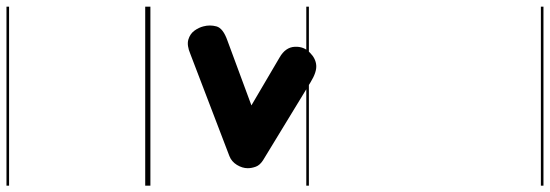

<svg xmlns="http://www.w3.org/2000/svg" viewBox="-578 -698 1698 593"><g transform="rotate(90 271.5 -401.0)"><path d="M141.5 -139.5Q114.5 -128 96.8 -133.2Q79 -138.5 69.2 -152Q59.5 -165.5 56 -179.5Q50.5 -199.5 56 -220Q61.5 -240.5 100 -254L300 -328L152 -415Q120.5 -433 119 -461.8Q117.5 -490.5 137.5 -509Q155 -526.5 176 -528.2Q197 -530 228 -511L468.5 -364.5Q484.5 -354.5 489.2 -341.8Q494 -329 494 -316.5Q494 -300 483.8 -283.2Q473.5 -266.5 456.5 -260ZM141.5 -139.5Q114.5 -128 96.8 -133.2Q79 -138.5 69.2 -152Q59.5 -165.5 56 -179.5Q50.5 -199.5 56 -220Q61.5 -240.5 100 -254L300 -328L152 -415Q120.5 -433 119 -461.8Q117.5 -490.5 137.5 -509Q155 -526.5 176 -528.2Q197 -530 228 -511L468.5 -364.5Q484.5 -354.5 489.2 -341.8Q494 -329 494 -316.5Q494 -300 483.8 -283.2Q473.5 -266.5 456.5 -260ZM-5 420.5H548V428.5H-5ZM-5 -16H548V0H-5ZM-5 -505.5H548V-497.5H-5ZM-5 -1230H548V-1222H-5Z"/></g></svg>

Font: Edu VIC WA NT Pre Guide
Style: Regular
Weight: 400
Designer: Tina and Corey Anderson, Eben Sorkin, Mirko Velimirovic
Foundry: Google for Education
Version: Version 1.000